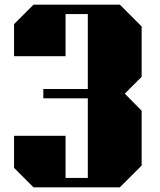

<svg xmlns="http://www.w3.org/2000/svg" viewBox="-20 -800 685 820"><path d="M123 0H492L585 -93V-327L513 -400L585 -472V-687L492 -780H123L40 -697V-560H260V-740H355V-420H165V-380H355V-40H260V-220H40V-83Z"/></svg>

Font: Kumar One
Style: Regular
Weight: 400
Designer: Parimal Parmar
Foundry: Indian Type Foundry
Version: Version 1.000;PS 1.000;hotconv 1.0.88;makeotf.lib2.5.647800